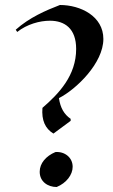

<svg xmlns="http://www.w3.org/2000/svg" viewBox="-20 -730 454 769"><path d="M49 -602 43 -611C98 -660 163 -688 220 -710C303 -710 394 -665 394 -574C394 -477 285 -372 216 -337C222 -297 237 -272 263 -254V-246L194 -195C161 -215 146 -248 150 -298C217 -356 285 -428 285 -534C285 -616 239 -647 180 -647C139 -647 88 -633 49 -602ZM207 19C246 3 271 -30 271 -62C271 -100 238 -124 202 -121C164 -105 139 -76 139 -42C139 -2 172 19 207 19Z"/></svg>

Font: Mazius Display
Style: Regular
Weight: 400
Designer: Alberto Casagrande & Collletttivo
Foundry: Collletttivo
Version: Version 2.000;Glyphs 3.2 (3217)